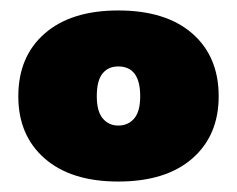

<svg xmlns="http://www.w3.org/2000/svg" viewBox="-20 -715 453 367"><path d="M15 -531Q15 -607 65.5 -651Q116 -695 206 -695Q297 -695 347.5 -651Q398 -607 398 -531Q398 -456 347.5 -412Q297 -368 206 -368Q116 -368 65.5 -412Q15 -456 15 -531ZM248 -531Q248 -588 206 -588Q187 -588 176 -574.5Q165 -561 165 -531Q165 -502 176.5 -488.5Q188 -475 206 -475Q225 -475 236.5 -488.5Q248 -502 248 -531Z"/></svg>

Font: Mitr
Style: Bold
Weight: 700
Designer: Thanarat Vachiruckul
Foundry: Cadson Demak
Version: Version 1.003